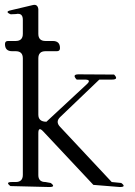

<svg xmlns="http://www.w3.org/2000/svg" viewBox="-35 -791 555 787"><path d="M151.4 -581.1Q122.1 -581.1 122.1 -551.8V-321.3Q122.1 -292 155.3 -292L320.3 -445.3Q341.8 -464.8 312.5 -464.8H279.3Q258.8 -486.3 287.1 -486.3L432.6 -485.4Q453.1 -464.8 423.8 -464.8H372.1L211.9 -311.5Q191.4 -292 210.9 -271.5L422.9 -44.9L461.9 -41Q484.4 -24.4 456.1 -24.4L347.7 -33.2L141.6 -252.9Q122.1 -273.4 122.1 -245.1V-73.2Q122.1 -44.9 151.4 -44.9L172.9 -41Q195.3 -24.4 167 -24.4L7.8 -28.3Q-14.6 -44.9 13.7 -44.9H29.3Q58.6 -44.9 58.6 -74.2V-551.8Q58.6 -581.1 29.3 -581.1H14.6Q-14.6 -581.1 -14.6 -610.4Q-14.6 -623 -2 -623H29.3Q58.6 -623 58.6 -652.3V-710Q58.6 -739.3 30.3 -733.4L8.8 -732.4Q-17.6 -743.2 9.8 -749L100.6 -770.5Q119.1 -774.4 122.1 -753.9V-652.3Q122.1 -623 151.4 -623H181.6Q210.9 -623 210.9 -593.8Q210.9 -581.1 198.2 -581.1Z"/></svg>

Font: B2 Hana
Style: Regular
Weight: 500
Version: 2020-08-05; (max)